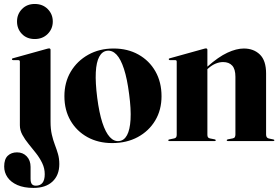

<svg xmlns="http://www.w3.org/2000/svg" viewBox="-40 -692 1374 942"><path d="M208 -95Q208 -59 214.2 -31.8Q220.5 -4.5 229.2 18.2Q238 41 244.5 63.5Q251 86 251 113Q251 167.5 217.5 198.8Q184 230 124.5 230Q77.5 230 45.2 215.8Q13 201.5 -3.2 177.8Q-19.5 154 -19.5 125Q-19.5 89 -2 72.2Q15.5 55.5 43.5 55.5Q72.5 55.5 91.2 75.2Q110 95 110 127V184.5Q110 203 116.2 211Q122.5 219 136 219Q157.5 219 168.5 205Q179.5 191 179.5 162.5Q179.5 134 167.2 108.5Q155 83 136.8 59.8Q118.5 36.5 100.2 14.2Q82 -8 69.8 -30.5Q57.5 -53 57.5 -77.5V-389.5Q57.5 -393.5 55.5 -395.2Q53.5 -397 49.5 -397H24Q20.5 -397.5 19.5 -398.5Q18.5 -399.5 18.5 -401.5Q18.5 -403.5 19.8 -404.5Q21 -405.5 23 -406L188.5 -452Q194 -453.5 196.2 -454Q198.5 -454.5 201.5 -454.5Q204.5 -454.5 206.2 -452.5Q208 -450.5 208 -447.5ZM130.5 -500.5Q91.5 -500.5 67.5 -525.5Q43.5 -550.5 43.5 -586.5Q43.5 -622.5 67.8 -647.5Q92 -672.5 130.5 -672.5Q169.5 -672.5 194.2 -647.5Q219 -622.5 219 -586.5Q219 -550.5 194 -525.5Q169 -500.5 130.5 -500.5Z M517.5 -454Q586.5 -454 639.5 -424.2Q692.5 -394.5 722.5 -341.8Q752.5 -289 752.5 -220Q752.5 -152.5 721.5 -100.8Q690.5 -49 636 -19.5Q581.5 10 510.5 10Q442 10 389 -19.2Q336 -48.5 306 -100.2Q276 -152 276 -220Q276 -288 307.2 -340.5Q338.5 -393 393 -423.5Q447.5 -454 517.5 -454ZM544.5 0Q569 -2.5 583.2 -28.8Q597.5 -55 600.5 -105.5Q603.5 -156 593.5 -230.5Q584 -305.5 568.2 -353.8Q552.5 -402 531.8 -424Q511 -446 485.5 -443Q461 -440 446.8 -413.5Q432.5 -387 430 -337Q427.5 -287 437 -212.5Q446.5 -138.5 462.2 -90.2Q478 -42 498.8 -19.5Q519.5 3 544.5 0Z M977.5 -447.5V-30.5Q977.5 -23 980.2 -18.8Q983 -14.5 989.5 -13L1012.5 -8.5Q1018.5 -7 1018.5 -4Q1018.5 0 1013.5 0H790.5Q788.5 0 787 -1Q785.5 -2 785.5 -4Q785.5 -5.5 786.8 -6.5Q788 -7.5 791 -8L815 -13Q821.5 -14.5 824.2 -18.8Q827 -23 827 -30.5V-389.5Q827 -393.5 825.2 -395.2Q823.5 -397 819 -397H793Q790.5 -397.5 789.2 -398.5Q788 -399.5 788 -401.5Q788 -403.5 789.2 -404.5Q790.5 -405.5 793 -406L958.5 -452Q964 -453.5 966 -454Q968 -454.5 971 -454.5Q974 -454.5 975.8 -452.5Q977.5 -450.5 977.5 -447.5ZM964.5 -341.5 958.5 -348 977.5 -365Q1031.5 -413 1075.8 -433.5Q1120 -454 1156.5 -454Q1204.5 -454 1235 -424.5Q1265.5 -395 1265.5 -331.5V-32Q1265.5 -24 1268.8 -19Q1272 -14 1279 -12.5L1300.5 -8Q1303.5 -7.5 1304.8 -6.5Q1306 -5.5 1306 -4Q1306 -2 1304.8 -1Q1303.5 0 1301 0H1077.5Q1072.5 0 1072.5 -4Q1072.5 -7 1078.5 -8.5L1102 -13Q1109.5 -14.5 1112.2 -19.5Q1115 -24.5 1115 -32V-315.5Q1115 -353 1099.2 -370.2Q1083.5 -387.5 1054.5 -387.5Q1036.5 -387.5 1018.2 -380Q1000 -372.5 983 -357.5Z"/></svg>

Font: Fraunces 120pt
Style: Bold
Weight: 700
Version: Version 1.000;[b76b70a41]